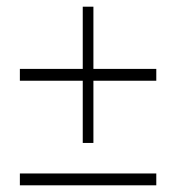

<svg xmlns="http://www.w3.org/2000/svg" viewBox="-20 -597 524 571"><path d="M39.1 -45.9V-81.1H444.8V-45.9ZM39.1 -356.9V-392.1H226.1V-577.1H257.8V-392.1H444.8V-356.9H257.8V-171.9H226.1V-356.9Z"/></svg>

Font: Montserrat Ultra Light
Style: Regular
Weight: 200
Designer: Julieta Ulanovsky
Foundry: Julieta Ulanovsky
Version: Version 3.001;PS 003.001;hotconv 1.0.70;makeotf.lib2.5.58329